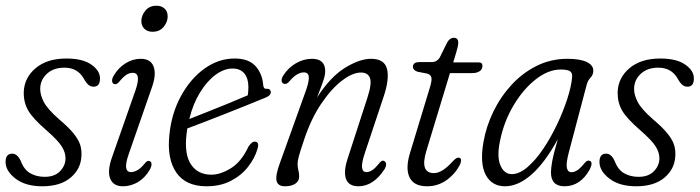

<svg xmlns="http://www.w3.org/2000/svg" viewBox="-20 -643 2446 671"><path d="M136 -25Q171 -25 190 -44.8Q209 -64.5 209 -90Q209 -110 196 -131Q183 -152 142.5 -187.5Q94.5 -229 78.5 -257Q62.5 -285 63 -320.5Q64.5 -371 104.5 -404.8Q144.5 -438.5 212 -438.5Q269 -438.5 299.2 -417.2Q329.5 -396 329.5 -369Q329.5 -340 307 -340Q297.5 -340 289.8 -346Q282 -352 273 -368Q251.5 -406.5 205 -406.5Q166.5 -406.5 143.5 -384.8Q120.5 -363 120.5 -332Q120.5 -311 133 -286.8Q145.5 -262.5 185.5 -227Q220.5 -197.5 238 -175.5Q255.5 -153.5 260.8 -135Q266 -116.5 264.5 -97Q262.5 -52.5 226.8 -22.2Q191 8 128 8Q69 8 34.2 -18.8Q-0.5 -45.5 -0.5 -77Q-0.5 -106 23 -106Q41 -106 53 -79.5Q64 -50 85.8 -37.5Q107.5 -25 136 -25Z M513 -532Q495.5 -532 484.8 -542.2Q474 -552.5 474 -569.5Q474 -588.5 488 -605.8Q502 -623 527 -623Q544.5 -623 555.2 -613Q566 -603 566 -585.5Q566 -566.5 552 -549.2Q538 -532 513 -532ZM429.5 -103.5Q408 -41.5 438 -41.5Q447.5 -41.5 459.8 -48Q472 -54.5 486 -72Q495 -83.5 503 -80Q509 -78 509.5 -69.8Q510 -61.5 503.5 -50Q486.5 -21 461.8 -6.5Q437 8 410 8Q375.5 8 365 -19Q354.5 -46 371.5 -93.5L453 -326Q475 -388.5 444 -388.5Q432.5 -388.5 421.5 -381.5Q410.5 -374.5 395.5 -356Q386.5 -346 378.5 -349.5Q372.5 -351.5 371.8 -359.8Q371 -368 377.5 -379Q393.5 -406 418.8 -421.8Q444 -437.5 472 -437.5Q506.5 -437.5 516.8 -410.5Q527 -383.5 511 -338Z M879.5 -121.5Q870 -89.5 846.8 -59.8Q823.5 -30 787 -11Q750.5 8 701.5 8Q629 8 596 -40.2Q563 -88.5 572 -172Q579.5 -247.5 612.8 -308Q646 -368.5 695 -403.5Q744 -438.5 800 -438.5Q849 -438.5 873 -412Q897 -385.5 900 -344.5Q901.5 -332.5 910 -332.5Q922.5 -334.5 926 -324.5Q929.5 -310 906 -301Q878 -289.5 840.8 -274.5Q803.5 -259.5 764.8 -244.2Q726 -229 691.8 -215.8Q657.5 -202.5 634.5 -194Q633 -184.5 632 -175Q623.5 -104 647.5 -68.2Q671.5 -32.5 718.5 -32.5Q750.5 -32.5 787.2 -55.2Q824 -78 848.5 -131Q861 -149.5 872 -148Q887.5 -146 879.5 -121.5ZM792.5 -403.5Q763 -403.5 733.2 -381.5Q703.5 -359.5 679 -319.8Q654.5 -280 641.5 -227Q667.5 -237 703.5 -251.5Q739.5 -266 777.2 -281.2Q815 -296.5 846 -310Q848 -322 848 -339.5Q848 -369 834 -386.2Q820 -403.5 792.5 -403.5Z M972 -350.5Q964.5 -352.5 964.2 -361.5Q964 -370.5 970.5 -380Q988 -407 1014.8 -422.2Q1041.5 -437.5 1070 -437.5Q1116.5 -437.5 1116.5 -394.5Q1116.5 -380.5 1110 -361.2Q1103.5 -342 1088 -302.5Q1135.5 -375.5 1186.5 -406.5Q1237.5 -437.5 1276.5 -437.5Q1323.5 -437.5 1332.5 -402.2Q1341.5 -367 1320.5 -304.5L1255 -108Q1232.5 -41.5 1261 -41.5Q1270 -41.5 1280.5 -48Q1291 -54.5 1306.5 -74Q1315.5 -84.5 1322 -80.5Q1328 -78.5 1329.2 -71Q1330.5 -63.5 1324.5 -52.5Q1285 8 1233 8Q1198.5 8 1189.2 -17.8Q1180 -43.5 1195 -89L1264 -301.5Q1280 -350.5 1273 -370Q1266 -389.5 1241.5 -389.5Q1212.5 -389.5 1175.5 -361.5Q1138.5 -333.5 1102.8 -280.8Q1067 -228 1042.5 -154Q1028.5 -112.5 1024.2 -96.2Q1020 -80 1020 -70.5Q1020 -57.5 1022.8 -47.8Q1025.5 -38 1025.5 -26Q1025.5 -10 1012 -1Q998.5 8 976 8Q951 8 946.5 -11Q942 -30 959 -75.5L1047.5 -322Q1060.5 -357.5 1059.2 -373.8Q1058 -390 1042 -390Q1017.5 -390 991.5 -359Q981 -346.5 972 -350.5Z M1474 -385.5 1438.5 -392.5Q1423 -398.5 1423 -409Q1423 -426 1446 -426H1489Q1506 -426 1516 -440.5L1543 -495Q1552.5 -511 1565.5 -511Q1581.5 -511 1581.5 -494Q1581.5 -482.5 1574.5 -460L1564 -425H1653Q1666 -425 1666 -412.5Q1666 -400.5 1656 -394Q1646 -387.5 1630 -387.5H1552.5L1470 -115.5Q1446.5 -38 1496.5 -38Q1526 -38 1563.5 -80.5Q1577 -95 1585.5 -91.5Q1591 -90 1591.2 -83.5Q1591.5 -77 1588 -69Q1572.5 -37 1542 -14.5Q1511.5 8 1472 8Q1426 8 1411 -23.8Q1396 -55.5 1414 -112L1480 -329.5Q1489.5 -358.5 1488 -370Q1486.5 -381.5 1474 -385.5Z M1967.5 -109Q1957.5 -70 1961.2 -55.5Q1965 -41 1976.5 -41Q1986.5 -41 1997.2 -47.8Q2008 -54.5 2022.5 -72.5Q2032 -84.5 2041 -81Q2053 -76.5 2042 -52.5Q2009 8 1953 8Q1905.5 8 1905.5 -40.5Q1905.5 -55.5 1910 -80.2Q1914.5 -105 1929.5 -156.5Q1883.5 -73 1837 -32.5Q1790.5 8 1745 8Q1699 8 1677.8 -31.5Q1656.5 -71 1669.5 -146Q1679 -201 1704.2 -253Q1729.5 -305 1768 -346.8Q1806.5 -388.5 1856 -413Q1905.5 -437.5 1963 -437.5Q2007.5 -437.5 2030.8 -426.2Q2054 -415 2053.5 -395Q2053 -381 2043.5 -371.2Q2034 -361.5 2030 -345.5ZM1727 -148.5Q1716 -95 1729 -64.8Q1742 -34.5 1768.5 -34.5Q1795 -34.5 1823.5 -59Q1852 -83.5 1878.8 -123.2Q1905.5 -163 1927.2 -209Q1949 -255 1963 -298.8Q1977 -342.5 1979.5 -374.5Q1980.5 -388 1972.2 -394Q1964 -400 1939 -400Q1896.5 -400 1852.5 -365.8Q1808.5 -331.5 1774.5 -274.2Q1740.5 -217 1727 -148.5Z M2211.5 -25Q2246.5 -25 2265.5 -44.8Q2284.5 -64.5 2284.5 -90Q2284.5 -110 2271.5 -131Q2258.5 -152 2218 -187.5Q2170 -229 2154 -257Q2138 -285 2138.5 -320.5Q2140 -371 2180 -404.8Q2220 -438.5 2287.5 -438.5Q2344.5 -438.5 2374.8 -417.2Q2405 -396 2405 -369Q2405 -340 2382.5 -340Q2373 -340 2365.2 -346Q2357.5 -352 2348.5 -368Q2327 -406.5 2280.5 -406.5Q2242 -406.5 2219 -384.8Q2196 -363 2196 -332Q2196 -311 2208.5 -286.8Q2221 -262.5 2261 -227Q2296 -197.5 2313.5 -175.5Q2331 -153.5 2336.2 -135Q2341.5 -116.5 2340 -97Q2338 -52.5 2302.2 -22.2Q2266.5 8 2203.5 8Q2144.5 8 2109.8 -18.8Q2075 -45.5 2075 -77Q2075 -106 2098.5 -106Q2116.5 -106 2128.5 -79.5Q2139.5 -50 2161.2 -37.5Q2183 -25 2211.5 -25Z"/></svg>

Font: Fraunces 144pt S100 Light
Style: Italic
Weight: 300
Italic angle: -16°
Version: Version 1.000; ttfautohint (v1.8.3)